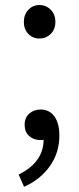

<svg xmlns="http://www.w3.org/2000/svg" viewBox="-20 -545 310 750"><path d="M133.8 -394.5Q108.4 -394.5 90.8 -412.6Q73.2 -430.7 73.2 -459Q73.2 -488.3 90.8 -506.8Q108.4 -525.4 133.8 -525.4Q160.2 -525.4 178.2 -506.8Q196.3 -488.3 196.3 -459Q196.3 -430.7 178.2 -412.6Q160.2 -394.5 133.8 -394.5ZM74.2 184.6 52.7 136.7Q149.4 89.8 150.4 1Q146.5 2 137.7 2Q111.3 2 93.8 -13.7Q76.2 -29.3 76.2 -57.6Q76.2 -85 94.2 -101.1Q112.3 -117.2 138.7 -117.2Q172.9 -117.2 192.4 -90.3Q211.9 -63.5 211.9 -15.6Q211.9 51.8 174.8 104Q137.7 156.2 74.2 184.6Z"/></svg>

Font: Gen Shin Gothic Normal
Style: Regular
Weight: 300
Designer: [Source Han Sans]
Ryoko NISHIZUKA  (kana & ideographs); Paul D. Hunt (Latin, Greek & Cyrillic); Wenlong ZHANG  (bopomofo
Version: Version 1.002.20150607